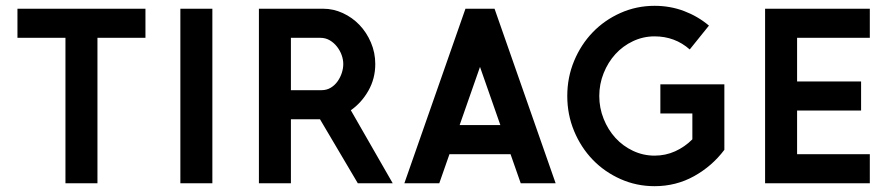

<svg xmlns="http://www.w3.org/2000/svg" viewBox="-20 -630 3070 660"><path d="M480 -500H315V0H205V-500H40V-600H480Z M710 0H600V-600H710Z M1330 0H1210L1080 -220H980V0H870V-600H1091Q1126 -600 1158.5 -585Q1191 -570 1215.5 -544.5Q1240 -519 1255 -484Q1270 -449 1270 -410Q1270 -360 1246.5 -318.5Q1223 -277 1186 -251ZM1160 -410Q1160 -425 1154.5 -440.5Q1149 -456 1138.5 -469.5Q1128 -483 1113.5 -491.5Q1099 -500 1081 -500H980V-320H1085Q1103 -320 1117 -328.5Q1131 -337 1140.5 -350.5Q1150 -364 1155 -379.5Q1160 -395 1160 -410Z M1890 0H1770L1735 -100H1525L1490 0H1370L1580 -600H1680ZM1700 -200 1630 -400 1560 -200Z M2470 -115Q2428 -59 2366 -24.5Q2304 10 2230 10Q2168 10 2113 -14.5Q2058 -39 2017.5 -81Q1977 -123 1953.5 -179.5Q1930 -236 1930 -300Q1930 -364 1953.5 -420.5Q1977 -477 2017.5 -519Q2058 -561 2113 -585.5Q2168 -610 2230 -610Q2284 -610 2331.5 -592Q2379 -574 2417 -542L2351 -460Q2300 -505 2230 -505Q2191 -505 2156 -488.5Q2121 -472 2095.5 -444Q2070 -416 2055 -378.5Q2040 -341 2040 -300Q2040 -259 2055 -221.5Q2070 -184 2095.5 -156Q2121 -128 2156 -111.5Q2191 -95 2230 -95Q2268 -95 2301 -110Q2334 -125 2360 -151V-240H2250V-340H2470Z M2970 0H2610V-600H2970V-500H2720V-350H2940V-250H2720V-100H2970Z"/></svg>

Font: Gauge Heavy
Style: Heavy
Weight: 900
Designer: Daniel Pimley
Foundry: Daniel Pimley
Version: Version 2.0